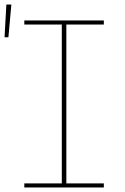

<svg xmlns="http://www.w3.org/2000/svg" viewBox="-32 -825 552 845"><path d="M-12 -661 -4 -805H18L5 -661ZM75 0V-18H240V-717H75V-735H425V-717H260V-18H425V0Z"/></svg>

Font: Iosevka SS18 Thin
Style: Regular
Weight: 100
Monospace: yes
Designer: Belleve Invis
Foundry: Belleve Invis
Version: Version 25.1.1; ttfautohint (v1.8.4)